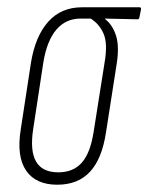

<svg xmlns="http://www.w3.org/2000/svg" viewBox="-20 -501 407 527"><path d="M137 6Q78 6 51.5 -33Q25 -72 37 -146L65 -329Q77 -402 112.5 -441.5Q148 -481 205 -481H363Q368 -481 367 -475L363 -455Q362 -448 358 -448L268 -450V-449Q289 -433 298.5 -403Q308 -373 300 -324L271 -138Q260 -65 227 -29.5Q194 6 137 6ZM140 -28Q181 -28 204.5 -54.5Q228 -81 237 -139L267 -329Q276 -381 264.5 -408Q253 -435 229 -450H201Q161 -450 135 -420Q109 -390 99 -330L71 -146Q62 -87 79 -57.5Q96 -28 140 -28Z"/></svg>

Font: Sofia Sans Extra Condensed ExtraLight
Style: Italic
Weight: 250
Italic angle: -9°
Version: Version 4.100